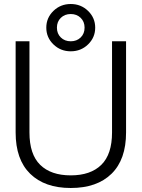

<svg xmlns="http://www.w3.org/2000/svg" viewBox="-20 -926 707 958"><path d="M58 -265V-720H127V-265Q127 -156 180.5 -103.5Q234 -51 333 -51Q432 -51 485.5 -103.5Q539 -156 539 -265V-720H609V-265Q609 -130 536.5 -59Q464 12 333 12Q203 12 130.5 -59Q58 -130 58 -265ZM211 -788Q211 -837 246.5 -871.5Q282 -906 333 -906Q384 -906 419.5 -871.5Q455 -837 455 -788Q455 -739 419.5 -704.5Q384 -670 333 -670Q282 -670 246.5 -704.5Q211 -739 211 -788ZM333 -720Q363 -720 382.5 -739Q402 -758 402 -788Q402 -818 382.5 -837Q363 -856 333 -856Q303 -856 283.5 -837Q264 -818 264 -788Q264 -758 283.5 -739Q303 -720 333 -720Z"/></svg>

Font: Aspekta 300
Style: Regular
Weight: 300
Designer: Ivo Dolenc
Version: Version 2.000